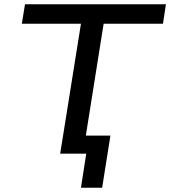

<svg xmlns="http://www.w3.org/2000/svg" viewBox="-20 -725 803 906"><path d="M362 161 387 0H264L362 -613H83L98 -705H763L749 -613H469L385 -85H501L462 161Z"/></svg>

Font: Nunito Sans 7pt SemiExpanded Medium
Style: Italic
Weight: 500
Width: 6
Italic angle: -9°
Designer: Vernon Adams
Foundry: Vernon Adams
Version: Version 3.101;gftools[0.9.27]